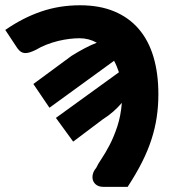

<svg xmlns="http://www.w3.org/2000/svg" viewBox="-31 -544 658 728"><path d="M95.5 -225.5 240 -332Q265.5 -348 289.8 -360.8Q314 -373.5 336 -382Q306 -399 270.5 -399Q252.5 -399 232 -396.5Q211.5 -394 189.8 -388.8Q168 -383.5 146 -375Q124 -366.5 104 -354.5Q91.5 -348.5 81.8 -345.5Q72 -342.5 63.8 -342.8Q55.5 -343 48.5 -347.5Q41.5 -352 35 -361L-11 -430.5Q55.5 -476.5 124.8 -500.2Q194 -524 272.5 -524Q346.5 -524 402.2 -500.8Q458 -477.5 495.2 -434Q532.5 -390.5 551 -328Q569.5 -265.5 569.5 -186.5Q569.5 -141.5 563.2 -99.5Q557 -57.5 543.2 -15Q529.5 27.5 507.2 71.5Q485 115.5 453 164.5H361.5Q345.5 164.5 335.5 157.8Q325.5 151 321.8 140.5Q318 130 320.8 117.2Q323.5 104.5 333.5 93Q339.5 79.5 354 58Q368.5 36.5 384.5 6Q400.5 -24.5 413.8 -64.5Q427 -104.5 431 -154Q417 -137.5 399 -121.5Q381 -105.5 358 -91L246.5 -7L181 -97L420 -270Q416 -281.5 411.5 -292.5Q407 -303.5 401.5 -313.5L156.5 -135.5Z"/></svg>

Font: Lato 2
Style: Regular
Weight: 900
Designer: Lukasz Dziedzic with Adam Twardoch and Botio Nikoltchev
Foundry: tyPoland Lukasz Dziedzic
Version: Version 2.015; 2015-08-06; http://www.latofonts.com/